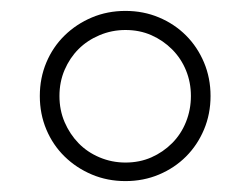

<svg xmlns="http://www.w3.org/2000/svg" viewBox="-20 -725 460 352"><path d="M210 -393Q177 -393 148.5 -405Q120 -417 98.5 -438Q77 -459 65 -487.5Q53 -516 53 -549Q53 -582 65 -610.5Q77 -639 98.5 -660Q120 -681 148.5 -693Q177 -705 210 -705Q243 -705 271.5 -693Q300 -681 321 -660Q342 -639 354 -610.5Q366 -582 366 -549Q366 -516 354 -487.5Q342 -459 321 -438Q300 -417 271.5 -405Q243 -393 210 -393ZM210 -427Q236 -427 257.5 -436.5Q279 -446 295.5 -462.5Q312 -479 321 -501.5Q330 -524 330 -549Q330 -574 321 -596Q312 -618 295.5 -634.5Q279 -651 257.5 -660.5Q236 -670 210 -670Q185 -670 162.5 -660.5Q140 -651 124 -635Q108 -619 98.5 -597Q89 -575 89 -549Q89 -523 98.5 -501Q108 -479 124 -462.5Q140 -446 162.5 -436.5Q185 -427 210 -427Z"/></svg>

Font: Montserrat-Alt1 Light
Style: Regular
Weight: 300
Designer: Differentunic
Foundry: Differentunic
Version: Version 7.222